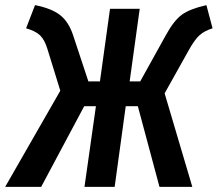

<svg xmlns="http://www.w3.org/2000/svg" viewBox="-47 -725 845 745"><path d="M753.9 -705.1 777.8 -615.2Q746.6 -605.5 727.3 -588.4Q708 -571.3 684.1 -527.8L591.8 -362.8L699.2 0H571.8L487.8 -313H440.9L397.9 0H280.8L325.2 -313H279.8L112.8 0H-26.9L187 -373L137.2 -534.2Q126 -571.3 108.2 -588.1Q90.3 -605 54.2 -615.2L88.9 -705.1Q153.3 -692.4 186.5 -666.3Q219.7 -640.1 236.8 -587.9L295.9 -409.2H340.8L379.9 -690.9H495.1L456.1 -409.2H497.1L596.2 -587.9Q627.9 -646 659.4 -668.5Q690.9 -690.9 753.9 -705.1Z"/></svg>

Font: Fira Sans Compressed Medium
Style: Italic
Weight: 500
Width: 3
Italic angle: -8°
Designer: Carrois Corporate & Edenspiekermann AG
Foundry: Carrois Corporate GbR & Edenspiekermann AG
Version: Version 4.203;PS 004.203;hotconv 1.0.88;makeotf.lib2.5.64775